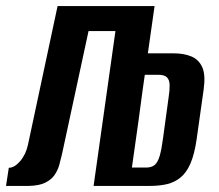

<svg xmlns="http://www.w3.org/2000/svg" viewBox="-52 -611 720 631"><path d="M-32.2 0 -23.1 -59.6Q-4.5 -59.6 14.3 -81.5Q33.1 -103.5 40 -135.6L137.2 -591H456L372 0H255.6L327.4 -509H239L152 -105.5Q148 -88 143 -69.7Q138 -51.5 127.3 -35.9Q116.5 -20.3 96.4 -10.5Q76.2 -0.6 41.9 0ZM381.5 -60.3H427.8Q446.2 -60.3 456.4 -68.9Q466.6 -77.6 472.9 -98.9Q479.1 -120.3 484.1 -158.7Q487.7 -187.8 493.2 -225.6Q498.7 -263.5 502.4 -292.9Q506 -316.1 505.5 -332Q505.1 -347.9 497 -356.5Q488.9 -365.2 468.8 -365.2H423.5Q413.9 -290.4 403 -212.6Q392 -134.7 381.5 -60.3ZM255.6 0 339.3 -590.4H453.3L431.6 -435.7H519.5Q552.1 -435.7 576.6 -425.6Q601.1 -415.6 612.6 -390.3Q624 -365.1 617.4 -317.6L594.4 -154.6Q587.3 -104.6 574.1 -74Q560.8 -43.5 541.4 -27.7Q522 -11.9 497 -5.9Q472 0 441.1 0Z"/></svg>

Font: Alumni Sans Thin
Style: Italic
Weight: 100
Italic angle: -8°
Designer: Robert E. Leuschke
Foundry: Robert E. Leuschke
Version: Version 1.016